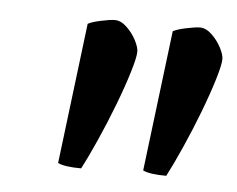

<svg xmlns="http://www.w3.org/2000/svg" viewBox="-33 -742 424 344"><g transform="rotate(5 179.5 -570.0)"><path d="M124 -435Q94 -435 82 -441L113 -694Q120 -698 136.5 -701.5Q153 -705 161 -705Q172 -705 182.5 -695Q193 -685 199.5 -672.5Q206 -660 206 -652Q206 -642 198 -615.5Q190 -589 177 -555Q164 -521 149.5 -488.5Q135 -456 124 -435ZM277 -435Q247 -435 235 -441L266 -694Q273 -698 289.5 -701.5Q306 -705 314 -705Q325 -705 335.5 -695Q346 -685 352.5 -672.5Q359 -660 359 -652Q359 -642 351 -615.5Q343 -589 330 -555Q317 -521 302.5 -488.5Q288 -456 277 -435Z"/></g></svg>

Font: Texturina 72pt 72pt SemiBold
Style: Italic
Weight: 600
Italic angle: -11°
Designer: Guillermo Torres Carreño
Foundry: Omnibus-Type
Version: Version 1.002; ttfautohint (v1.8.3)